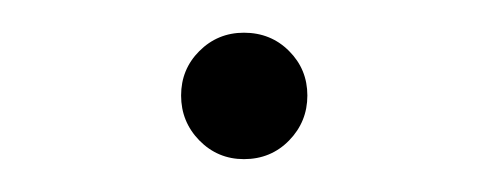

<svg xmlns="http://www.w3.org/2000/svg" viewBox="-20 -401 300 118"><path d="M129.9 -303.2Q113.8 -303.2 102.5 -314.7Q91.3 -326.2 91.3 -342.3Q91.3 -358.4 102.5 -369.6Q113.8 -380.9 129.9 -380.9Q146.5 -380.9 157.7 -369.6Q168.9 -358.4 168.9 -342.3Q168.9 -326.2 157.7 -314.7Q146.5 -303.2 129.9 -303.2Z"/></svg>

Font: Inter 18pt ExtraLight
Style: Regular
Weight: 250
Designer: Rasmus Andersson
Foundry: rsms
Version: Version 4.001;git-66647c0bb